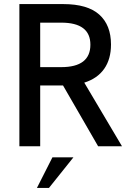

<svg xmlns="http://www.w3.org/2000/svg" viewBox="-20 -717 643 941"><path d="M75 -697H290Q409 -697 466.5 -645.5Q524 -594 524 -499Q524 -427 490.5 -379.5Q457 -332 393 -312L578 0H461L289 -298H244H177V0H75ZM423 -498Q423 -606 280 -606H177V-388H280Q423 -388 423 -498ZM237 54H340L220 204H161Z"/></svg>

Font: Hanken Grotesk Medium
Style: Regular
Weight: 500
Designer: Alfredo Marco Pradil
Foundry: Hanken Design Co.
Version: Version 3.014